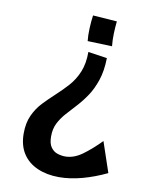

<svg xmlns="http://www.w3.org/2000/svg" viewBox="-86 -518 686 887"><g transform="rotate(10 257.5 -74.5)"><path d="M286 -286 375 -273Q374 -213 359 -168.5Q344 -124 322.5 -92Q301 -60 277 -34Q253 -8 232 15.5Q211 39 197.5 65.5Q184 92 184 128Q184 161 196.5 178.5Q209 196 227.5 202Q246 208 264 208Q304 208 343.5 179.5Q383 151 426 107L474 249Q418 276 361 291.5Q304 307 252 307Q195 307 150.5 287.5Q106 268 81.5 230Q57 192 57 136Q57 87 73.5 51Q90 15 116 -12.5Q142 -40 171 -66.5Q200 -93 226.5 -122.5Q253 -152 269.5 -191.5Q286 -231 286 -286ZM278 -456 391 -448Q388 -420 387 -390Q386 -360 389 -331L274 -335Q271 -361 272.5 -395Q274 -429 278 -456Z"/></g></svg>

Font: Marhey Light
Style: Regular
Weight: 400
Version: Version 1.000